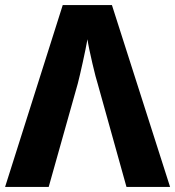

<svg xmlns="http://www.w3.org/2000/svg" viewBox="-20 -733 687 753"><path d="M0 0H171L285 -405C294 -439 316 -538 323 -579C328 -541 356 -424 363 -405L476 0H647L419 -713H226Z"/></svg>

Font: Kathrein 85 Heavy
Style: Regular
Weight: 900
Designer: Lazydogs Typefoundry, based on Open Sans by Ascender Corporation
Foundry: Lazydogs Typefoundry
Version: Version 1.003;PS 001.003;hotconv 1.0.88;makeotf.lib2.5.64775